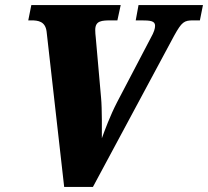

<svg xmlns="http://www.w3.org/2000/svg" viewBox="-20 -734 817 754"><path d="M163 -610 232 0H345L664 -594C694 -648 703 -654 739 -654H765L777 -714H524L513 -654H534C570 -654 589 -652 589 -633C589 -622 585 -608 572 -585L440 -333C412 -279 391 -221 380 -191C380 -218 381 -308 377 -349L356 -587C355 -595 354 -607 354 -616C354 -653 379 -654 419 -654H441L454 -714H103L91 -654H103C130 -654 158 -650 163 -610Z"/></svg>

Font: Noto Serif SemiCondensed Black
Style: Italic
Weight: 900
Width: 4
Italic angle: -12°
Designer: Monotype Design Team
Foundry: Monotype Imaging Inc.
Version: Version 2.014